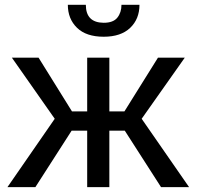

<svg xmlns="http://www.w3.org/2000/svg" viewBox="-20 -764 806 784"><path d="M403.5 -614Q332 -614 294.5 -650.5Q257 -687 257 -744.5H330.5Q330.5 -671.5 403.5 -671Q442.5 -671 459.2 -692Q476 -713 476 -744.5H549.5Q549.5 -686.5 511.5 -650.2Q473.5 -614 403.5 -614ZM752 0H637.5L489.5 -230.5H426.5V0H336V-230.5H272.5L124.5 0H10.5L203.5 -279L28.5 -528.5H137.5L274 -309H336V-528.5H426.5V-309H488L625 -528.5H734.5L558.5 -279Z"/></svg>

Font: Roberto Sans
Style: Regular
Weight: 400
Designer: Google (font) & Cristiano Sobral (main changes)
Version: Version 1.500; ttfautohint (v1.8.4.7-5d5b-dirty)